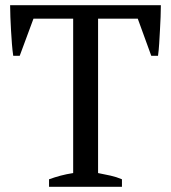

<svg xmlns="http://www.w3.org/2000/svg" viewBox="-20 -720 659 740"><path d="M450 0H169V-29Q191 -37 213.5 -43Q236 -49 262 -53V-648H109L56 -505H31Q28 -525 26 -550.5Q24 -576 22.5 -602.5Q21 -629 20 -654.5Q19 -680 19 -700H600Q600 -680 599 -655Q598 -630 596.5 -603.5Q595 -577 593.5 -551.5Q592 -526 589 -505H563L511 -648H358V-53Q384 -48 406.5 -43Q429 -38 450 -29Z"/></svg>

Font: PT Serif
Style: Regular
Weight: 400
Designer: A.Korolkova, O.Umpeleva, V.Yefimov
Foundry: ParaType Ltd
Version: Version 1.000W OFL; ttfautohint (v1.6)